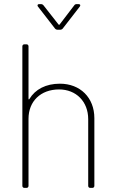

<svg xmlns="http://www.w3.org/2000/svg" viewBox="-20 -916 565 936"><path d="M286 -777 369 -884C374 -890 371 -896 363 -896H355C350 -896 345 -895 342 -890L271 -797C270 -795 267 -794 265 -797L192 -890C189 -894 184 -896 179 -896H171C166 -896 163 -893 163 -890C163 -888 163 -886 165 -884L248 -777C251 -773 256 -771 261 -771H273C278 -771 283 -773 286 -777ZM272 -508C204 -508 152 -481 123 -433C121 -430 119 -431 119 -435V-690C119 -696 115 -700 109 -700H99C93 -700 89 -696 89 -690V-10C89 -4 93 0 99 0H109C115 0 119 -4 119 -10V-337C119 -422 178 -480 268 -480C351 -480 410 -421 410 -335V-10C410 -4 414 0 420 0H430C436 0 440 -4 440 -10V-340C440 -440 371 -508 272 -508Z"/></svg>

Font: Barlow Thin
Style: Regular
Weight: 250
Designer: Jeremy Tribby
Foundry: Tribby Type
Version: Version 1.422;hotconv 1.0.109;makeotfexe 2.5.65596